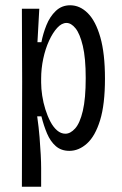

<svg xmlns="http://www.w3.org/2000/svg" viewBox="-20 -560 462 728"><path d="M63 148 64 -252 63 -527H129L122 -400H137Q143 -432 156 -464.5Q169 -497 191.5 -518.5Q214 -540 246 -540Q283 -540 313 -510Q343 -480 360.5 -418.5Q378 -357 378 -262Q378 -164 359.5 -104Q341 -44 310 -16Q279 12 243 12Q212 12 191.5 -6Q171 -24 158.5 -53.5Q146 -83 137 -119H121Q127 -77 130 -40Q133 -3 134.5 27Q136 57 136 77V148ZM228 -53Q247 -53 265 -73Q283 -93 294 -139.5Q305 -186 305 -264Q305 -340 294 -386Q283 -432 266.5 -452.5Q250 -473 232 -473Q214 -473 197 -454.5Q180 -436 166 -405.5Q152 -375 144 -337.5Q136 -300 136 -262V-247Q136 -224 140 -197.5Q144 -171 152 -145.5Q160 -120 171 -99Q182 -78 196.5 -65.5Q211 -53 228 -53Z"/></svg>

Font: Bricolage Grotesque Condensed Light
Style: Regular
Weight: 300
Width: 3
Designer: Mathieu Triay
Foundry: Atelier Triay
Version: Version 1.000;gftools[0.9.30]